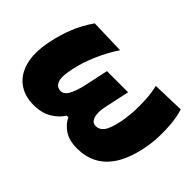

<svg xmlns="http://www.w3.org/2000/svg" viewBox="-95 -740 989 989"><g transform="rotate(45 399.0 -246.0)"><path d="M203.5 14.5Q139.5 14.5 94.2 -18.5Q49 -51.5 31.5 -116Q23.5 -146 23.5 -182.5Q23.5 -224.5 34 -275Q46.5 -336 69.2 -393.5Q92 -451 130.5 -506L321 -500.5Q285.5 -449 256.8 -382.8Q228 -316.5 215.5 -255Q207.5 -218.5 207.5 -194Q207.5 -174 213 -162Q225 -135 252 -135Q278.5 -135 295 -168.2Q311.5 -201.5 320 -242Q327 -273.5 334.8 -309.8Q342.5 -346 349 -376.5H503Q496 -344 487.8 -305.5Q479.5 -267 472.5 -233.5Q468.5 -215.5 468.5 -198Q468.5 -192.5 469 -187.5Q470 -165 479.5 -150Q489 -135 509.5 -135Q533 -135 551.2 -157.2Q569.5 -179.5 582.5 -242Q590.5 -279.5 593.5 -326.5Q594.5 -348 594.5 -369Q594.5 -394.5 593 -420Q589.5 -466 580.5 -500.5L757 -506Q769 -468.5 774 -421Q777 -388 777 -354.5Q777 -339 776.5 -324Q774.5 -274 765 -229.5Q746 -140 710.8 -86.5Q675.5 -33 627.5 -9.2Q579.5 14.5 522.5 14.5Q463 14.5 427.2 -10Q391.5 -34.5 376.5 -68H364.5Q345 -35 304.8 -10.2Q264.5 14.5 203.5 14.5Z"/></g></svg>

Font: Heraclito ExtraBold
Style: Italic
Weight: 800
Italic angle: -12°
Designer: Kostas Bartsokas (font) & Cristiano Sobral (main changes)
Foundry: Kostas Bartsokas (font) & Cristiano Sobral (main changes)
Version: Version 1.00;July 8, 2020;FontCreator 13.0.0.2655 64-bit